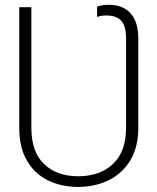

<svg xmlns="http://www.w3.org/2000/svg" viewBox="-20 -757 647 789"><path d="M301.3 11.2Q229.5 10.7 175 -16.8Q120.6 -44.4 89.8 -98.4Q59.1 -152.3 59.1 -231.4V-727.5H108.9V-231.4Q108.9 -132.8 161.1 -82.8Q213.4 -32.7 301.3 -32.7Q390.6 -32.7 444.3 -83.3Q498 -133.8 498 -231.4V-598.6Q498 -649.4 478.5 -671.4Q459 -693.4 417 -693.4Q407.7 -693.4 398.2 -692.1Q388.7 -690.9 378.9 -687.5V-730Q390.6 -733.9 402.8 -735.6Q415 -737.3 427.7 -737.3Q484.9 -737.3 516.6 -702.1Q548.3 -667 548.3 -598.6V-231.4Q548.3 -153.8 516.4 -99.6Q484.4 -45.4 428.5 -17.3Q372.6 10.7 301.3 11.2Z"/></svg>

Font: Inter ExtraLight
Style: Regular
Weight: 250
Designer: Rasmus Andersson
Foundry: rsms
Version: Version 4.001;git-66647c0bb